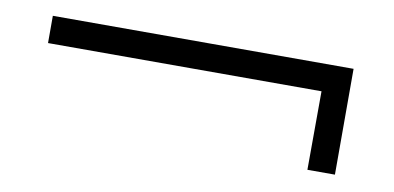

<svg xmlns="http://www.w3.org/2000/svg" viewBox="-36 -551 757 369"><g transform="rotate(10 342.5 -366.5)"><path d="M43 -470.2H629.9V-263.7H576.2L576.7 -417H43Z"/></g></svg>

Font: VarendraSemibold
Style: Regular
Weight: 600
Designer: Jacob Thomas
Foundry: Bangla Type Foundry
Version: Version 1.008